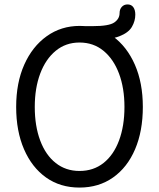

<svg xmlns="http://www.w3.org/2000/svg" viewBox="-20 -832 718 867"><path d="M339 15Q252 15 188 -30.5Q124 -76 88.5 -158Q53 -240 53 -349Q53 -458 89.5 -540Q126 -622 191 -668.5Q256 -715 340 -715Q425 -715 489 -668.5Q553 -622 589 -540Q625 -458 625 -349Q625 -240 590 -158Q555 -76 490.5 -30.5Q426 15 339 15ZM339 -60Q402 -60 447.5 -96Q493 -132 517.5 -197.5Q542 -263 542 -349Q542 -434 517.5 -499.5Q493 -565 447.5 -602.5Q402 -640 339 -640Q277 -640 231.5 -602.5Q186 -565 161.5 -499.5Q137 -434 137 -349Q137 -263 161.5 -197.5Q186 -132 231.5 -96Q277 -60 339 -60ZM364 -652V-714H399Q472 -714 496 -730.5Q520 -747 520 -773Q520 -790 530 -801Q540 -812 556 -812Q573 -812 582 -799.5Q591 -787 591 -766Q591 -737 575.5 -710.5Q560 -684 518.5 -668Q477 -652 399 -652Z"/></svg>

Font: National Park
Style: Regular
Weight: 400
Designer: Andrea Herstowski, Ben Hoepner
Version: Version 1.009